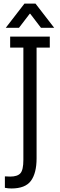

<svg xmlns="http://www.w3.org/2000/svg" viewBox="-20 -872 336 1077"><path d="M7.4 117.3Q23.5 118.5 37 118.5Q77.8 118.5 94.4 100Q111.1 81.5 111.1 24.7V-604.9H37V-666.7H259.3V-604.9H185.2V16Q185.2 98.8 153.7 142Q122.2 185.2 44.4 185.2Q25.9 185.2 7.4 181.5ZM146.9 -795.1 86.4 -716H12.3L117.3 -851.9H179L284 -716H209.9L149.4 -795.1Z"/></svg>

Font: Slabo 27px
Style: Regular
Weight: 400
Version: Version 1.02 Build 003a